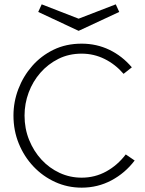

<svg xmlns="http://www.w3.org/2000/svg" viewBox="-20 -862 669 884"><path d="M356 2Q291 2 234 -24Q177 -50 134 -95.5Q91 -141 66.5 -201Q42 -261 42 -330Q42 -393 64.5 -452Q87 -511 128 -558Q169 -605 226.5 -633Q284 -661 356 -661Q425 -661 484 -632.5Q543 -604 587 -552L549 -522Q511 -566 461.5 -590.5Q412 -615 356 -615Q297 -615 249 -591Q201 -567 166 -527Q131 -487 112 -436Q93 -385 93 -330Q93 -270 114 -218Q135 -166 171 -127Q207 -88 254.5 -66Q302 -44 356 -44Q417 -44 469 -72.5Q521 -101 559 -151L600 -123Q556 -65 493 -31.5Q430 2 356 2ZM342 -720 156 -807 172 -842 342 -776 513 -842 529 -807Z"/></svg>

Font: Lil Grotesk Light
Style: Regular
Weight: 300
Designer: Bastien Sozeau
Foundry: NBR — Bastien Sozeau
Version: Version 3.003; ttfautohint (v1.8.4.7-5d5b);gftools[0.9.33]